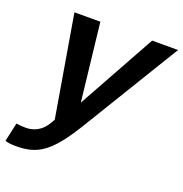

<svg xmlns="http://www.w3.org/2000/svg" viewBox="-177 -642 924 968"><g transform="rotate(20 284.5 -157.5)"><path d="M295 0 615 -525H476L245 -108L198 -525H59L151 18L139 39C110 89 67 106 27 106C9 106 -6 105 -24 102L-46 203C-30 208 -13 210 12 210C125 210 189 173 295 0Z"/></g></svg>

Font: Nacelle SemiBold
Style: Italic
Weight: 600
Italic angle: -12°
Designer: Sora Sagano
Foundry: Sora Sagano
Version: Version 1.000;FEAKit 1.0